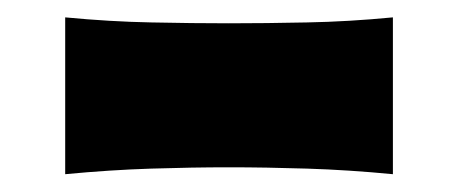

<svg xmlns="http://www.w3.org/2000/svg" viewBox="-20 -452 524 220"><path d="M54.7 -252.4V-432.1Q106 -427.2 153.3 -426.3Q200.7 -425.3 242.2 -425.3Q284.2 -425.3 331.8 -426.3Q379.4 -427.2 430.2 -432.1V-252.4Q379.4 -257.3 331.8 -258.8Q284.2 -260.3 242.2 -260.3Q200.7 -260.3 153.3 -258.8Q106 -257.3 54.7 -252.4Z"/></svg>

Font: Pinar DS4 ExtraBold
Style: Regular
Weight: 800
Designer: Amin Abedi
Version: Version 3.000